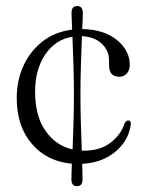

<svg xmlns="http://www.w3.org/2000/svg" viewBox="-20 -550 487 648"><path d="M251.5 -229.5Q251.5 -180.5 253 -131.5Q254.5 -82.5 256 -41.5Q260 -41.5 264 -41.5Q317 -41.5 352.2 -67.8Q387.5 -94 400.5 -133.5Q406 -143.5 412.5 -143.5Q422.5 -143.5 421.5 -131Q415 -76.5 370 -38.5Q325 -0.5 257.5 3Q258 20.5 258.2 34Q258.5 47.5 258.5 56Q258.5 78.5 239.5 78.5Q221 78.5 221 54.5Q221 46.5 221.5 33.2Q222 20 222.5 2.5Q138.5 -5 87.5 -64.5Q36.5 -124 36.5 -219Q36.5 -279 59.5 -328.8Q82.5 -378.5 124.5 -410.8Q166.5 -443 223.5 -450Q222.5 -469 222 -483.8Q221.5 -498.5 221.5 -507Q221.5 -529.5 240.5 -529.5Q259.5 -529.5 259.5 -506Q259.5 -498 259 -484Q258.5 -470 257.5 -452Q331.5 -450.5 374.8 -414.8Q418 -379 418 -331.5Q418 -313.5 408.2 -302.2Q398.5 -291 383 -291Q348 -291 348 -330V-346.5Q348 -379.5 323.5 -402.5Q299 -425.5 256.5 -428Q255 -386 253.2 -333.5Q251.5 -281 251.5 -229.5ZM98.5 -240.5Q98.5 -158.5 133.5 -108.5Q168.5 -58.5 225 -45.5Q226.5 -86 228 -133.8Q229.5 -181.5 229.5 -229.5Q229.5 -280.5 227.8 -332.5Q226 -384.5 224.5 -426Q167.5 -417 133 -366.5Q98.5 -316 98.5 -240.5Z"/></svg>

Font: Fraunces 72pt Soft Light
Style: Regular
Weight: 300
Version: Version 1.000;[b76b70a41]